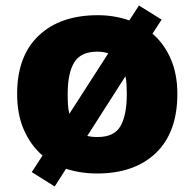

<svg xmlns="http://www.w3.org/2000/svg" viewBox="-20 -618 705 695"><path d="M622 -278Q622 -139 544.5 -64.5Q467 10 331 10Q272 10 219 -7L178 57L95 5L134 -55Q91 -92 66.5 -148Q42 -204 42 -278Q42 -415 120 -489Q198 -563 334 -563Q365 -563 394 -558Q423 -553 448 -544L483 -598L565 -547L532 -496Q574 -460 598 -405Q622 -350 622 -278ZM225 -278Q225 -257 226 -239.5Q227 -222 231 -206L372 -425Q354 -431 332 -431Q273 -431 249 -392.5Q225 -354 225 -278ZM439 -278Q439 -296 438 -312.5Q437 -329 434 -342L296 -126Q311 -122 333 -122Q394 -122 416.5 -162Q439 -202 439 -278Z"/></svg>

Font: Noto Sans Bengali UI Black
Style: Regular
Weight: 900
Designer: Jelle Bosma - Monotype Design Team
Foundry: Monotype Imaging Inc.
Version: Version 2.003; ttfautohint (v1.8.4.7-5d5b)